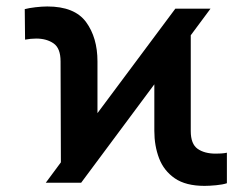

<svg xmlns="http://www.w3.org/2000/svg" viewBox="-20 -573 789 602"><path d="M123.5 0 170.9 -64 169.9 -380.4Q169.9 -421.9 147.9 -437Q126 -452.1 93.3 -452.1Q85 -452.1 75.7 -451.2Q66.4 -450.2 58.6 -448.7L57.6 -544.4Q70.8 -547.9 91.3 -550.3Q111.8 -552.7 128.4 -552.7Q213.9 -552.7 249.8 -503.9Q285.6 -455.1 285.6 -380.4V-218.3L529.8 -545.9H640.1L578.1 -462.4V-162.1Q578.1 -121.6 599.6 -106.4Q621.1 -91.3 656.2 -91.3Q663.6 -91.3 673.1 -91.8Q682.6 -92.3 691.4 -94.2V1.5Q678.2 5.9 657.5 7.8Q636.7 9.8 621.1 9.8Q562.5 9.8 528.1 -13.9Q493.7 -37.6 478.8 -76.7Q463.9 -115.7 463.9 -162.6V-308.6L234.4 0Z"/></svg>

Font: Inter-SemiBold
Style: Regular
Weight: 600
Designer: Rasmus Andersson
Foundry: rsms
Version: Version 4.000;git-a52131595